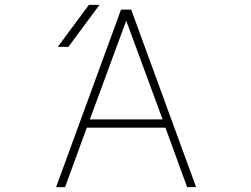

<svg xmlns="http://www.w3.org/2000/svg" viewBox="-20 -772 1040 794"><path d="M664.1 -244.1H338.9L249 2H211.9L480.5 -732.4H522.5L791 2H753.9ZM262.7 -578.1H218.8L347.7 -752H391.6ZM502 -686.5 351.6 -278.3H652.3Z"/></svg>

Font: GenEi Gothic M ExtraLight
Style: Regular
Weight: 200
Designer: o_tamon (Modified); [Source Han Sans]
Ryoko NISHIZUKA  (kana & ideographs); Paul D. Hunt (Latin, Greek & Cyrillic); Wenl
Version: Version 1.1a;Original Version 1.004